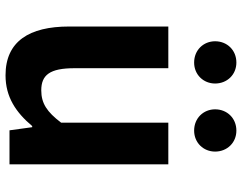

<svg xmlns="http://www.w3.org/2000/svg" viewBox="-108 -732 854 677"><g transform="rotate(90 318.5 -393.0)"><path d="M245 14C322 14 376 -23 424 -80H428L439 0H559V-560H412V-182C374 -132 344 -112 298 -112C244 -112 220 -142 220 -229V-560H73V-210C73 -70 125 14 245 14ZM200 -651C243 -651 274 -684 274 -725C274 -767 243 -800 200 -800C156 -800 125 -767 125 -725C125 -684 156 -651 200 -651ZM440 -651C483 -651 514 -684 514 -725C514 -767 483 -800 440 -800C396 -800 365 -767 365 -725C365 -684 396 -651 440 -651Z"/></g></svg>

Font: Source Han Sans SC Bold
Style: Regular
Weight: 700
Designer: Ryoko NISHIZUKA (kana & ideographs); Paul D. Hunt (Latin, Greek & Cyrillic); Wenlong ZHANG (bopomofo); Sandoll Communica
Foundry: Adobe Systems Incorporated
Version: Version 1.001;PS 1.001;hotconv 1.0.78;makeotf.lib2.5.61930